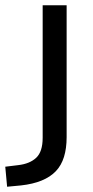

<svg xmlns="http://www.w3.org/2000/svg" viewBox="-79 -516 353 729"><path d="M-52 193 -59 117 -10 111Q34 106 58.5 83Q83 60 83 7V-496H174V5Q174 47 164 79.5Q154 112 133 134Q112 156 79 169.5Q46 183 1 188Z"/></svg>

Font: Nunito Sans 7pt
Style: Regular
Weight: 400
Designer: Vernon Adams
Foundry: Vernon Adams
Version: Version 3.101;gftools[0.9.27]